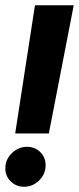

<svg xmlns="http://www.w3.org/2000/svg" viewBox="-35 -695 301 733"><path d="M23 -185.5 98.5 -675H246.5L151.5 -185.5ZM57 18Q25.5 18 4.5 -4Q-16.5 -26 -14.5 -57.5Q-12.5 -89.5 12 -112Q36.5 -134.5 68.5 -134.5Q100 -134.5 120.5 -112.5Q141 -90.5 139 -59Q137 -27 112.8 -4.5Q88.5 18 57 18Z"/></svg>

Font: Anybody SemiBold
Style: Italic
Weight: 600
Italic angle: -10°
Designer: Tyler Finck
Foundry: Etcetera Type Company
Version: Version 1.010; ttfautohint (v1.8.3) -l 8 -r 50 -G 200 -x 14 